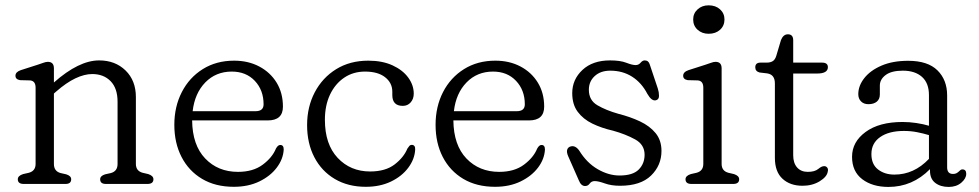

<svg xmlns="http://www.w3.org/2000/svg" viewBox="-20 -708 3768 739"><path d="M187.5 -445V-390.5Q283.5 -475.5 361.5 -475.5Q423.5 -475.5 463.2 -436.8Q503 -398 503 -334.5V-77Q503 -50 529 -43L550.5 -38Q570.5 -31.5 570.5 -18Q570.5 0 547.5 0H387.5Q365.5 0 365.5 -18Q365.5 -31 384.5 -37L407 -42Q432.5 -49 432.5 -77V-316.5Q432.5 -368 405.8 -395.5Q379 -423 335 -423Q305 -423 270.2 -406.5Q235.5 -390 196 -355.5L187.5 -348V-77Q187.5 -49 213 -42L235 -37Q254 -31 254 -18Q254 0 232 0H71.5Q48.5 0 48.5 -18Q48.5 -31.5 69 -38L91 -43Q117 -50 117 -77V-370.5Q117 -396.5 96 -398.5L57 -399.5Q39.5 -402.5 39.5 -416.5Q39.5 -431 60 -438L125.5 -459Q136.5 -462.5 146.5 -466.2Q156.5 -470 164 -470Q187.5 -470 187.5 -445Z M1069 -297.5Q1069 -244.5 1010.5 -244.5H719.5Q720.5 -149.5 769.8 -98Q819 -46.5 896 -46.5Q954 -46.5 991 -74Q1028 -101.5 1042 -136Q1050 -150.5 1059 -150Q1072 -150 1072 -132.5Q1070 -95.5 1045.2 -62.8Q1020.5 -30 978 -9.5Q935.5 11 880 11Q809 11 757.8 -19.5Q706.5 -50 678.8 -103.8Q651 -157.5 651 -227.5Q651 -297.5 679.8 -353.5Q708.5 -409.5 760.5 -442Q812.5 -474.5 881 -474.5Q935.5 -474.5 978 -452Q1020.5 -429.5 1044.8 -389.8Q1069 -350 1069 -297.5ZM872 -432.5Q811 -432.5 770.2 -390.8Q729.5 -349 721.5 -280H963.5Q994.5 -280 994.5 -306.5Q994.5 -361 960.8 -396.8Q927 -432.5 872 -432.5Z M1572.5 -347.5Q1572.5 -327.5 1560.8 -314Q1549 -300.5 1530.5 -300.5Q1490 -300.5 1490 -342V-355Q1490 -389 1462.2 -410.8Q1434.5 -432.5 1385 -432.5Q1339.5 -432.5 1304.8 -409Q1270 -385.5 1250.2 -343.8Q1230.5 -302 1230.5 -247Q1230.5 -152.5 1279.8 -100.2Q1329 -48 1404.5 -48Q1463.5 -48 1498.8 -75Q1534 -102 1548 -136Q1552.5 -143 1556 -146.8Q1559.5 -150.5 1565 -150.5Q1579 -150 1578 -132Q1576 -95.5 1551.5 -62.5Q1527 -29.5 1484.8 -9.2Q1442.5 11 1388 11Q1319.5 11 1268.5 -19.2Q1217.5 -49.5 1189.8 -103Q1162 -156.5 1162 -226.5Q1162 -296.5 1191.5 -352.8Q1221 -409 1274 -441.8Q1327 -474.5 1397.5 -474.5Q1451.5 -474.5 1490.8 -456.5Q1530 -438.5 1551.2 -409.5Q1572.5 -380.5 1572.5 -347.5Z M2074.5 -297.5Q2074.5 -244.5 2016 -244.5H1725Q1726 -149.5 1775.2 -98Q1824.5 -46.5 1901.5 -46.5Q1959.5 -46.5 1996.5 -74Q2033.5 -101.5 2047.5 -136Q2055.5 -150.5 2064.5 -150Q2077.5 -150 2077.5 -132.5Q2075.5 -95.5 2050.8 -62.8Q2026 -30 1983.5 -9.5Q1941 11 1885.5 11Q1814.5 11 1763.2 -19.5Q1712 -50 1684.2 -103.8Q1656.5 -157.5 1656.5 -227.5Q1656.5 -297.5 1685.2 -353.5Q1714 -409.5 1766 -442Q1818 -474.5 1886.5 -474.5Q1941 -474.5 1983.5 -452Q2026 -429.5 2050.2 -389.8Q2074.5 -350 2074.5 -297.5ZM1877.5 -432.5Q1816.5 -432.5 1775.8 -390.8Q1735 -349 1727 -280H1969Q2000 -280 2000 -306.5Q2000 -361 1966.2 -396.8Q1932.5 -432.5 1877.5 -432.5Z M2329 -436Q2291.5 -436 2269 -415.2Q2246.5 -394.5 2246.5 -362.5Q2246.5 -322 2279.5 -302.8Q2312.5 -283.5 2360 -270Q2405.5 -258.5 2443.2 -240.8Q2481 -223 2503.5 -195.5Q2526 -168 2526 -127Q2526 -71.5 2485.8 -32.2Q2445.5 7 2366.5 7Q2333 7 2308 -2Q2283 -11 2269 -11Q2256.5 -11 2249.8 -1.5Q2243 8 2232 8Q2216.5 8 2208 -13.5L2167 -106.5Q2160 -122.5 2163.2 -132.2Q2166.5 -142 2177 -144.5Q2194.5 -149 2209 -129Q2238.5 -81 2280.5 -56.8Q2322.5 -32.5 2364.5 -32.5Q2415.5 -32.5 2438.2 -55.2Q2461 -78 2461 -112.5Q2461 -151.5 2424.5 -171.5Q2388 -191.5 2339.5 -205Q2295.5 -215 2260 -232.2Q2224.5 -249.5 2203.5 -277.8Q2182.5 -306 2182.5 -349.5Q2182.5 -402 2221.8 -438.8Q2261 -475.5 2328 -475.5Q2367.5 -475.5 2390.5 -466.5Q2413.5 -457.5 2426.5 -457.5Q2438 -457.5 2445.5 -466.5Q2453 -475.5 2461.5 -475.5Q2476.5 -475.5 2481 -459.5L2512 -367Q2516.5 -353 2516.5 -339Q2516.5 -325 2504.5 -322Q2488 -318 2471.5 -347Q2449.5 -389.5 2413 -412.8Q2376.5 -436 2329 -436Z M2707.5 -578Q2682 -578 2665 -593.5Q2648 -609 2648 -633Q2648 -656.5 2665 -672Q2682 -687.5 2707.5 -687.5Q2734.5 -687.5 2751.5 -672Q2768.5 -656.5 2768.5 -633Q2768.5 -609 2751.5 -593.5Q2734.5 -578 2707.5 -578ZM2757.5 -445V-77Q2757.5 -50 2783.5 -43L2805 -38Q2825 -31.5 2825 -18Q2825 0 2802 0H2641.5Q2618.5 0 2618.5 -18Q2618.5 -31.5 2639 -38L2661 -43Q2687 -50 2687 -77V-370.5Q2687 -396.5 2666 -398.5L2627 -399.5Q2609.5 -402.5 2609.5 -416.5Q2609.5 -431 2630 -438L2695.5 -459Q2706.5 -462.5 2716.5 -466.2Q2726.5 -470 2734 -470Q2757.5 -470 2757.5 -445Z M2933 -425.5 2903.5 -429Q2887 -433.5 2887 -449Q2887 -467 2907.5 -467H2931Q2945.5 -467 2954.5 -472.8Q2963.5 -478.5 2968 -493.5L2986 -554Q2995 -576 3012.5 -576Q3033 -576 3033 -553V-467H3144Q3166.5 -467 3166.5 -449.5Q3166.5 -425 3125 -425H3033V-110.5Q3033 -80.5 3048 -63.5Q3063 -46.5 3089 -46.5Q3116 -46.5 3129.5 -57.8Q3143 -69 3152.5 -68.5Q3159.5 -68.5 3164 -62.8Q3168.5 -57 3166 -47.5Q3163 -27.5 3134.8 -10.2Q3106.5 7 3069 7Q3021 7 2991.8 -20Q2962.5 -47 2962.5 -100.5V-387Q2962.5 -421 2933 -425.5Z M3259.5 -104.5Q3259.5 -162 3311.8 -200.2Q3364 -238.5 3454 -238.5Q3480.5 -238.5 3507 -234.5Q3533.5 -230.5 3555.5 -224V-342Q3555.5 -388 3528.8 -412Q3502 -436 3455 -436Q3411 -436 3388.8 -419.2Q3366.5 -402.5 3366.5 -378.5V-344.5Q3366.5 -326.5 3354.8 -316.8Q3343 -307 3322.5 -307Q3304.5 -307 3294 -317.8Q3283.5 -328.5 3283.5 -345.5Q3283.5 -378 3306.8 -407.5Q3330 -437 3373 -455.5Q3416 -474 3475.5 -474Q3551 -474 3588.2 -437.2Q3625.5 -400.5 3625.5 -340.5V-64Q3625.5 -38.5 3648 -38.5Q3656 -38.5 3660.8 -41Q3665.5 -43.5 3669.5 -47Q3673 -50 3676.2 -53Q3679.5 -56 3684 -56Q3699 -56 3699 -39Q3699 -21 3680 -4.8Q3661 11.5 3631.5 11.5Q3600 11.5 3579.8 -4Q3559.5 -19.5 3559.5 -51V-57Q3492 11.5 3399.5 11.5Q3338 11.5 3298.8 -18.2Q3259.5 -48 3259.5 -104.5ZM3334 -115Q3334 -75.5 3359.5 -55.8Q3385 -36 3422.5 -36Q3498 -36 3555.5 -96.5V-188Q3534 -194.5 3510 -199.2Q3486 -204 3459 -204Q3401.5 -204 3367.8 -180.5Q3334 -157 3334 -115Z"/></svg>

Font: Fraunces 9pt SuperSoft Light
Style: Regular
Weight: 300
Version: Version 1.000;[b76b70a41]